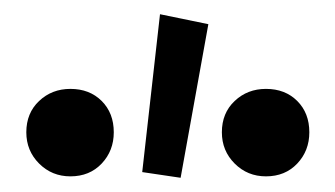

<svg xmlns="http://www.w3.org/2000/svg" viewBox="-20 -833 471 270"><path d="M17 -647Q17 -674 35 -691Q53 -708 79 -708Q106 -708 123 -691Q140 -674 140 -647Q140 -621 123 -603Q106 -585 79 -585Q53 -585 35 -603Q17 -621 17 -647ZM292 -647Q292 -674 310 -691Q328 -708 354 -708Q381 -708 398 -691Q415 -674 415 -647Q415 -621 398 -603Q381 -585 354 -585Q328 -585 310 -603Q292 -621 292 -647ZM273 -799 234 -583 180 -591 205 -813Z"/></svg>

Font: Rising Sun
Style: Regular
Weight: 400
Designer: Matt McInerney, Pablo Impallari, Rodrigo Fuenzalida (Raleway font), Stephen Hutchings (Greek), Cristiano Sobral (main ch
Foundry: The Rising Sun Project Authors
Version: Version 4.327; ttfautohint (v1.8.4.7-5d5b-dirty)